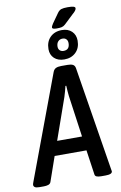

<svg xmlns="http://www.w3.org/2000/svg" viewBox="-134 -1108 735 1170"><g transform="rotate(-10 233.0 -523.0)"><path d="M12 2Q-8 2 -16 -3.5Q-24 -9 -24 -18Q-24 -23 -19 -36L219 -674Q225 -690 237.5 -696Q250 -702 270 -702H309Q331 -702 342.5 -696Q354 -690 357 -674L459 -41Q460 -32 461.5 -26Q463 -20 463 -17Q463 2 421 2H394Q377 2 366.5 -2Q356 -6 355 -17L333 -169H136L83 -17Q79 -6 67 -2Q55 2 39 2ZM257 -513 167 -257H321L285 -513Q283 -526 282 -544Q281 -562 280 -578H275Q271 -562 266.5 -545Q262 -528 257 -513ZM297 -738Q258 -738 235 -759.5Q212 -781 212 -816Q212 -862 239.5 -889.5Q267 -917 312 -917Q350 -917 373 -895Q396 -873 396 -837Q396 -792 368.5 -765Q341 -738 297 -738ZM301 -790Q339 -790 339 -832Q339 -847 330.5 -856Q322 -865 307 -865Q290 -865 279.5 -853.5Q269 -842 269 -822Q269 -807 278 -798.5Q287 -790 301 -790ZM285 -932Q256 -932 256 -942Q256 -950 266 -965L307 -1023Q318 -1039 331.5 -1043.5Q345 -1048 371 -1048Q397 -1048 407.5 -1044.5Q418 -1041 418 -1034Q418 -1027 411.5 -1018.5Q405 -1010 394 -1001L337 -947Q326 -937 314.5 -934.5Q303 -932 285 -932Z"/></g></svg>

Font: Asap Condensed Condensed Medium
Style: Italic
Weight: 500
Width: 3
Italic angle: -6°
Designer: Pablo Cosgaya
Foundry: Omnibus-Type
Version: Version 3.001; ttfautohint (v1.8.4.7-5d5b)